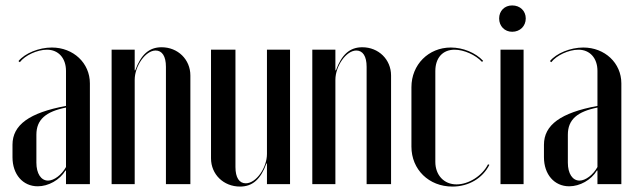

<svg xmlns="http://www.w3.org/2000/svg" viewBox="-20 -678 2337 707"><path d="M26 -99C26 -36 64 8 119 8C158 8 200 -15 221 -50H223V0H311V-371C311 -446 250 -503 171 -503C123 -503 72 -482 48 -453L53 -449C72 -474 117 -495 153 -495C195 -495 223 -464 223 -417V-288C88 -263 26 -218 26 -145ZM157 -13C131 -13 114 -39 114 -79V-182C114 -238 149 -267 223 -282V-63C207 -34 179 -13 157 -13Z M478 -419H476V-495H391V0H476V-384C476 -435 516 -492 553 -492C577 -492 591 -471 591 -432V0H681V-400C681 -459 635 -504 575 -504C529 -504 499 -477 478 -419Z M961 -76H963V0H1048V-495H963V-111C963 -60 923 -3 885 -3C861 -3 847 -24 847 -63V-495H757V-95C757 -36 803 9 864 9C910 9 940 -18 961 -76Z M1217 -419H1215V-495H1130V0H1215V-384C1215 -435 1255 -492 1292 -492C1316 -492 1330 -471 1330 -432V0H1420V-400C1420 -459 1374 -504 1314 -504C1268 -504 1238 -477 1217 -419Z M1495 -357V-138C1495 -54 1559 9 1646 9C1705 9 1757 -21 1782 -71L1777 -73C1756 -31 1706 1 1661 1C1615 1 1583 -33 1583 -82V-416C1583 -465 1610 -495 1654 -495C1688 -495 1731 -476 1755 -450L1759 -454C1731 -484 1685 -503 1640 -503C1558 -503 1495 -440 1495 -357Z M1818 -610C1818 -582 1838 -561 1866 -561C1895 -561 1916 -582 1916 -610C1916 -638 1895 -658 1866 -658C1838 -658 1818 -638 1818 -610ZM1823 -495V0H1908V-495Z M1983 -99C1983 -36 2021 8 2076 8C2115 8 2157 -15 2178 -50H2180V0H2268V-371C2268 -446 2207 -503 2128 -503C2080 -503 2029 -482 2005 -453L2010 -449C2029 -474 2074 -495 2110 -495C2152 -495 2180 -464 2180 -417V-288C2045 -263 1983 -218 1983 -145ZM2114 -13C2088 -13 2071 -39 2071 -79V-182C2071 -238 2106 -267 2180 -282V-63C2164 -34 2136 -13 2114 -13Z"/></svg>

Font: Moniqa SemBd Display
Style: Regular
Weight: 600
Designer: Rajesh Rajput
Foundry: Rajesh Rajput
Version: Version 1.000